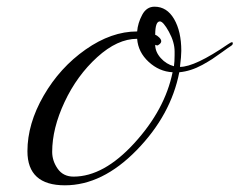

<svg xmlns="http://www.w3.org/2000/svg" viewBox="-20 -536 716 574"><path d="M450 -400 444 -402Q444 -381 460.5 -362.5Q477 -344 500 -338Q502 -351 502 -371Q502 -376 502 -382Q502 -410 485 -441Q468 -472 458 -472Q444 -472 444 -432Q450 -430 456 -424Q462 -418 462 -413Q462 -408 457 -404Q452 -400 450 -400ZM496 -320Q456 -322 424.5 -351Q393 -380 390 -420Q331 -420 270.5 -365Q210 -310 173 -231Q136 -152 136 -82Q136 -55 152.5 -31.5Q169 -8 200 -8Q290 -8 381.5 -108Q473 -208 496 -320ZM585 -342Q550 -323 516 -320Q491 -192 388.5 -87Q286 18 174 18Q62 18 62 -84Q62 -166 110.5 -250Q159 -334 236 -388Q313 -442 390 -442Q392 -467 405 -491.5Q418 -516 442 -516Q479 -516 500.5 -479Q522 -442 522 -384Q522 -368 518 -336Q563 -336 662 -404Q671 -410 673.5 -410Q676 -410 676 -406Q676 -402 669.5 -398Q663 -394 644.5 -380.5Q626 -367 614.5 -359.5Q603 -352 585 -342Z"/></svg>

Font: Miama
Style: Regular
Weight: 400
Italic angle: 16.5°
Designer: Linus Romer
Foundry: Linus Romer
Version: 0.32